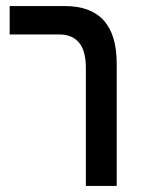

<svg xmlns="http://www.w3.org/2000/svg" viewBox="-20 -615 470 635"><path d="M264 0V-389Q264 -448 241 -474.5Q218 -501 177 -501H12V-595H194Q366 -595 366 -405V0Z"/></svg>

Font: Noto Sans Hebrew Condensed Medium
Style: Regular
Weight: 500
Width: 3
Designer: Monotype Design Team
Foundry: Monotype Imaging Inc.
Version: Version 2.004; ttfautohint (v1.8.4.7-5d5b)